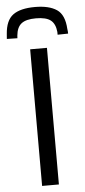

<svg xmlns="http://www.w3.org/2000/svg" viewBox="-105 -947 436 980"><g transform="rotate(-5 113.0 -456.5)"><path d="M70 0V-700H156V0ZM113 -913Q185 -913 224.5 -886.5Q264 -860 268 -787Q269 -781 269.5 -775Q270 -769 270 -763L216 -762Q216 -765 216 -769Q216 -773 216 -776Q212 -818 188.5 -836.5Q165 -855 113 -855Q62 -855 38.5 -836.5Q15 -818 11 -776Q11 -767 10 -762L-44 -763Q-44 -769 -43 -775.5Q-42 -782 -42 -788Q-37 -858 0.5 -885.5Q38 -913 113 -913Z"/></g></svg>

Font: Georama
Style: Regular
Weight: 400
Designer: Jean-Baptiste Levee
Foundry: Production Type
Version: Version 1.000